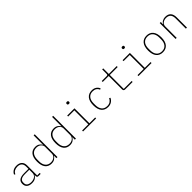

<svg xmlns="http://www.w3.org/2000/svg" viewBox="495 -2572 4411 4411"><g transform="rotate(-45 2700.0 -367.0)"><path d="M464 0Q441 0 431 -11Q421 -22 420 -42V-79H416Q398 -41 358 -14.5Q318 12 248 12Q165 12 120 -26Q75 -64 75 -134Q75 -166 85 -193Q95 -220 119 -239.5Q143 -259 182 -269.5Q221 -280 278 -280H419V-354Q419 -427 380.5 -462Q342 -497 275 -497Q221 -497 180 -474.5Q139 -452 118 -404L92 -421Q113 -469 158.5 -498.5Q204 -528 276 -528Q360 -528 407 -483.5Q454 -439 454 -358V-31H536V0ZM251 -18Q285 -18 315.5 -26.5Q346 -35 369 -51.5Q392 -68 405.5 -92Q419 -116 419 -148V-252H279Q190 -252 151.5 -223.5Q113 -195 113 -149V-119Q113 -70 151 -44Q189 -18 251 -18Z M1047 -79H1044Q1026 -43 986 -15.5Q946 12 883 12Q785 12 730 -56Q675 -124 675 -258Q675 -392 730 -460Q785 -528 883 -528Q946 -528 986 -500.5Q1026 -473 1044 -437H1047V-740H1082V0H1047ZM891 -19Q922 -19 950 -28Q978 -37 999.5 -54Q1021 -71 1034 -95Q1047 -119 1047 -148V-368Q1047 -397 1034 -421Q1021 -445 999.5 -462Q978 -479 950 -488Q922 -497 891 -497Q805 -497 759 -440.5Q713 -384 713 -287V-229Q713 -132 759 -75.5Q805 -19 891 -19Z M1647 -79H1644Q1626 -43 1586 -15.5Q1546 12 1483 12Q1385 12 1330 -56Q1275 -124 1275 -258Q1275 -392 1330 -460Q1385 -528 1483 -528Q1546 -528 1586 -500.5Q1626 -473 1644 -437H1647V-740H1682V0H1647ZM1491 -19Q1522 -19 1550 -28Q1578 -37 1599.5 -54Q1621 -71 1634 -95Q1647 -119 1647 -148V-368Q1647 -397 1634 -421Q1621 -445 1599.5 -462Q1578 -479 1550 -488Q1522 -497 1491 -497Q1405 -497 1359 -440.5Q1313 -384 1313 -287V-229Q1313 -132 1359 -75.5Q1405 -19 1491 -19Z M2132 -677Q2112 -677 2103.5 -685.5Q2095 -694 2095 -707V-716Q2095 -729 2103.5 -737.5Q2112 -746 2132 -746Q2152 -746 2160.5 -737.5Q2169 -729 2169 -716V-707Q2169 -694 2160.5 -685.5Q2152 -677 2132 -677ZM1914 -31H2115V-485H1914V-516H2150V-31H2338V0H1914Z M2721 12Q2618 12 2561 -57Q2504 -126 2504 -258Q2504 -390 2561 -459Q2618 -528 2721 -528Q2790 -528 2835 -496.5Q2880 -465 2899 -414L2869 -402Q2852 -448 2814 -472.5Q2776 -497 2721 -497Q2634 -497 2588 -440.5Q2542 -384 2542 -287V-229Q2542 -132 2588 -75.5Q2634 -19 2721 -19Q2780 -19 2819 -46Q2858 -73 2879 -119L2906 -103Q2896 -79 2879 -58.5Q2862 -38 2839 -22Q2816 -6 2786.5 3Q2757 12 2721 12Z M3280 0Q3231 0 3231 -50V-485H3037V-516H3198Q3232 -516 3232 -549V-698H3266V-516H3523V-485H3266V-31H3523V0Z M3932 -677Q3912 -677 3903.5 -685.5Q3895 -694 3895 -707V-716Q3895 -729 3903.5 -737.5Q3912 -746 3932 -746Q3952 -746 3960.5 -737.5Q3969 -729 3969 -716V-707Q3969 -694 3960.5 -685.5Q3952 -677 3932 -677ZM3714 -31H3915V-485H3714V-516H3950V-31H4138V0H3714Z M4500 12Q4398 12 4341 -57Q4284 -126 4284 -258Q4284 -390 4341 -459Q4398 -528 4500 -528Q4602 -528 4659 -459Q4716 -390 4716 -258Q4716 -126 4659 -57Q4602 12 4500 12ZM4500 -19Q4585 -19 4631.5 -75Q4678 -131 4678 -231V-285Q4678 -385 4631.5 -441Q4585 -497 4500 -497Q4415 -497 4368.5 -441Q4322 -385 4322 -285V-231Q4322 -131 4368.5 -75Q4415 -19 4500 -19Z M4920 0V-516H4955V-440H4958Q4965 -457 4977.5 -473Q4990 -489 5009 -501Q5028 -513 5054 -520.5Q5080 -528 5114 -528Q5199 -528 5244 -478.5Q5289 -429 5289 -335V0H5254V-329Q5254 -417 5216 -457Q5178 -497 5106 -497Q5077 -497 5049.5 -489Q5022 -481 5001 -465Q4980 -449 4967.5 -425Q4955 -401 4955 -369V0Z"/></g></svg>

Font: IBM Plex Mono ExtLt
Style: Regular
Weight: 200
Monospace: yes
Designer: Mike Abbink, Paul van der Laan, Pieter van Rosmalen
Foundry: Bold Monday
Version: Version 2.3